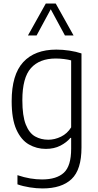

<svg xmlns="http://www.w3.org/2000/svg" viewBox="-20 -828 551 1078"><path d="M218.5 230Q185 230 147 224Q109 218 78 207V155.5Q115 168 149.5 173.8Q184 179.5 216 179.5Q298 179.5 338.8 141.5Q379.5 103.5 379.5 7.5V-54H375.5Q354.5 -28.5 319.2 -10.2Q284 8 237 8Q186 8 142.2 -17Q98.5 -42 72 -100.5Q45.5 -159 45.5 -260Q45.5 -408.5 110.2 -479Q175 -549.5 296.5 -549.5Q332 -549.5 370 -543.8Q408 -538 437.5 -528V0.5Q437.5 124.5 382 177.2Q326.5 230 218.5 230ZM251 -43.5Q287.5 -43.5 322.8 -60.8Q358 -78 379.5 -113V-489Q363 -493.5 339.8 -496.5Q316.5 -499.5 293 -499.5Q202 -499.5 153.8 -445.8Q105.5 -392 105.5 -265.5Q105.5 -177 124.8 -128.8Q144 -80.5 177 -62Q210 -43.5 251 -43.5ZM137 -629 237 -808H293L393 -629H344.5L265 -776L185.5 -629Z"/></svg>

Font: Encode Sans SmCnd Lt
Style: Regular
Weight: 300
Width: 4
Designer: Multiple Designers
Foundry: Impallari Type
Version: Version 3.002; ttfautohint (v1.8.3) -l 8 -r 50 -G 200 -x 14 